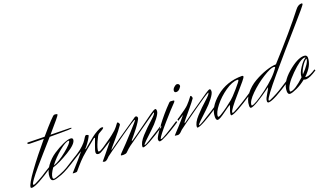

<svg xmlns="http://www.w3.org/2000/svg" viewBox="-92 -1117 2734 1575"><g transform="rotate(-20 1275.5 -329.5)"><path d="M181 -107Q24 0 -19 0Q-30 0 -30 -7Q-30 -35 42 -134Q114 -233 208 -344Q112 -346 90 -346Q68 -346 68 -357Q68 -361 77 -361L220 -358Q342 -501 355 -501Q382 -501 382 -492.5Q382 -484 271 -357L439 -354Q452 -354 452 -350.5Q452 -347 448 -346Q442 -343 349 -343H259Q194 -269 164 -235.5Q134 -202 86 -146Q-3 -42 -3 -22Q-3 -18 4.5 -18Q12 -18 55 -41.5Q98 -65 120 -81L180 -118Z M397 -257Q397 -260 393 -260Q366 -260 309 -213Q252 -166 210 -110Q260 -126 328.5 -182Q397 -238 397 -257ZM166 -21Q166 -8 176 -8Q188 -8 230 -24.5Q272 -41 299 -57L397 -119L398 -106Q293 -36 241.5 -17Q190 2 173 2Q145 2 145 -33Q145 -80 179 -127Q213 -174 258.5 -204Q304 -234 346.5 -253Q389 -272 411 -272Q433 -272 433 -257Q433 -220 345.5 -167Q258 -114 200 -97Q166 -48 166 -21Z M701 -149 709 -140Q663 -112 634 -93Q605 -74 590 -74Q568 -74 568 -93Q568 -107 583.5 -148.5Q599 -190 605 -207L602 -210Q598 -210 593 -206Q492 -125 462.5 -97Q433 -69 405.5 -37Q378 -5 375.5 -2Q373 1 372 2Q369 5 351.5 5Q334 5 334 2Q336 -1 359 -26Q415 -87 460 -143L431 -126Q385 -98 364 -84L360 -95L423 -135Q457 -157 481.5 -181Q506 -205 515 -220Q524 -235 531 -245Q538 -255 544 -255Q550 -255 563 -248Q563 -238 547 -213Q531 -188 515 -168L499 -149Q499 -147 500 -147Q503 -147 507 -150.5Q511 -154 540.5 -178.5Q570 -203 592 -220.5Q614 -238 642.5 -254Q671 -270 684 -270Q697 -270 697 -264Q697 -256 648 -230Q637 -224 614.5 -172.5Q592 -121 592 -97Q592 -92 601.5 -92Q611 -92 639 -110Z M642 -99 639 -110 681 -139Q726 -169 743 -184Q760 -199 767.5 -204.5Q775 -210 784.5 -221Q794 -232 796 -234Q796 -234 808 -250Q818 -262 819 -264Q835 -260 835 -240Q807 -198 753 -136Q699 -74 699 -71.5Q699 -69 700.5 -69Q702 -69 715.5 -79.5Q729 -90 789 -132Q911 -216 954 -245Q971 -259 977.5 -259Q984 -259 988.5 -254.5Q993 -250 993 -242Q993 -234 977 -209Q961 -184 943 -161Q896 -101 885 -90Q880 -82 880 -80.5Q880 -79 881 -79Q888 -79 1103 -236Q1138 -261 1150 -261Q1159 -261 1159 -241.5Q1159 -222 1129 -183Q1099 -144 1063 -111Q967 -23 967 -14Q967 -13 971 -13Q983 -13 1106 -92L1147 -119L1148 -106Q987 1 952 1Q946 1 946 -5Q946 -42 992.5 -92.5Q1039 -143 1085 -183.5Q1131 -224 1131 -237Q1131 -239 1129.5 -239Q1128 -239 1123 -236Q1118 -233 997.5 -148Q877 -63 857 -48.5Q837 -34 808 -5Q798 3 777 3Q756 3 756 -1.5Q756 -6 764 -14Q824 -74 892.5 -150Q961 -226 964 -232Q964 -235 961 -235Q951 -235 838 -155.5Q725 -76 707 -63Q660 -28 657.5 -26.5Q655 -25 647 -16Q629 3 614 3Q599 -1 598 -3Q621 -29 712 -142Z M1362 -333Q1345 -333 1345 -348.5Q1345 -364 1360 -378Q1375 -392 1385.5 -392Q1396 -392 1401.5 -386Q1407 -380 1407 -372Q1407 -364 1393 -348.5Q1379 -333 1362 -333ZM1109 -17Q1120 -42 1197.5 -131Q1275 -220 1315 -260Q1321 -268 1321 -271.5Q1321 -275 1313 -276L1290 -278Q1282 -278 1275 -270Q1207 -201 1146.5 -119.5Q1086 -38 1086 -18.5Q1086 1 1098 1Q1114 1 1163 -25.5Q1212 -52 1253 -79L1294 -106L1293 -119Q1132 -13 1114 -13Q1109 -13 1109 -17Z M1282 -98 1279 -110 1312 -131Q1387 -181 1406 -201.5Q1425 -222 1429 -227Q1455 -260 1458 -264Q1470 -260 1470 -240Q1450 -211 1416 -170.5Q1382 -130 1360 -103.5Q1338 -77 1338 -73Q1338 -69 1339.5 -69Q1341 -69 1354.5 -79.5Q1368 -90 1428 -132Q1549 -216 1582 -238.5Q1615 -261 1624.5 -261Q1634 -261 1634 -241.5Q1634 -222 1604 -183Q1574 -144 1538 -111Q1442 -23 1442 -14Q1442 -13 1446 -13Q1458 -13 1581 -92L1622 -119L1623 -106Q1462 1 1427 1Q1421 1 1421 -5Q1421 -42 1467.5 -92.5Q1514 -143 1560 -183.5Q1606 -224 1606 -237Q1606 -239 1604 -239Q1575 -225 1469.5 -150.5Q1364 -76 1346 -63Q1299 -28 1296.5 -26.5Q1294 -25 1286 -16Q1268 3 1253 3Q1229 1 1228 0Q1227 -1 1227 -2Q1227 -3 1244 -21Q1260 -38 1276 -55Q1329 -114 1349 -139Z M1917 -119 1918 -106Q1757 1 1722 1Q1716 1 1716 -6Q1716 -27 1732 -66L1737 -80Q1737 -82 1733.5 -82Q1730 -82 1675 -42Q1621 -2 1604.5 -2Q1588 -2 1588 -32Q1588 -115 1682.5 -194Q1777 -273 1910 -273Q1922 -273 1922 -263Q1922 -253 1828 -146.5Q1734 -40 1734 -18Q1734 -14 1740 -14Q1746 -14 1791 -40Q1836 -66 1876 -92ZM1758 -118Q1775 -131 1824 -187Q1873 -243 1873 -252Q1873 -256 1865 -256Q1819 -256 1758 -213.5Q1697 -171 1654.5 -117Q1612 -63 1612 -30Q1612 -24 1618 -24Q1624 -24 1637.5 -31.5Q1651 -39 1670.5 -52.5Q1690 -66 1704 -76Q1752 -112 1758 -118Z M1907 -17Q1934 -17 2040 -95.5Q2146 -174 2192 -246Q2192 -253 2180 -253Q2152 -253 2085 -211Q2018 -169 1960.5 -112.5Q1903 -56 1903 -22Q1903 -17 1907 -17ZM2045 6Q2033 6 2033 -7.5Q2033 -21 2039.5 -35Q2046 -49 2059 -70Q2076 -97 2081 -111L2080 -112Q1929 -2 1894 -2Q1883 -2 1883 -22Q1883 -74 1920.5 -122Q1958 -170 2011 -200.5Q2064 -231 2117 -249Q2170 -267 2206 -267Q2407 -488 2520 -634Q2543 -664 2572 -665Q2581 -665 2581 -657Q2581 -649 2448 -498Q2315 -347 2182 -190Q2049 -33 2049 -10Q2049 -6 2054 -6Q2059 -6 2094 -23Q2129 -40 2157 -57L2255 -119L2256 -106Q2090 6 2045 6Z M2458 -225V-226Q2438 -216 2414 -178.5Q2390 -141 2386 -114Q2458 -188 2458 -225ZM2245 -16Q2283 -16 2368 -96V-101Q2368 -132 2398.5 -177.5Q2429 -223 2454 -236Q2451 -239 2446 -239Q2409 -239 2323.5 -154Q2238 -69 2238 -22Q2238 -16 2245 -16ZM2214 -30Q2214 -105 2300.5 -179.5Q2387 -254 2444 -254Q2472 -254 2472 -229Q2472 -158 2396 -87Q2402 -85 2408 -85Q2436 -85 2489 -120L2494 -110Q2430 -67 2397 -67Q2384 -67 2378 -72Q2339 -40 2296 -20Q2253 0 2233.5 0Q2214 0 2214 -30Z"/></g></svg>

Font: Herr Von Muellerhoff
Style: Regular
Weight: 400
Version: Version 1.000